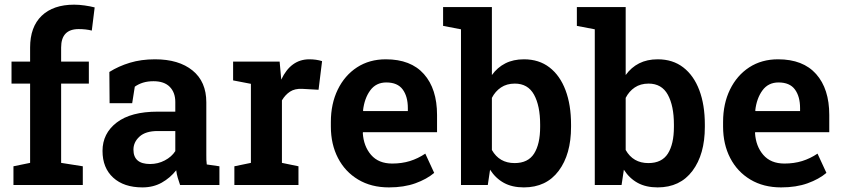

<svg xmlns="http://www.w3.org/2000/svg" viewBox="-20 -792 3606 822"><path d="M37.6 0V-80.1L108.9 -94.7V-434.1H29.3V-528.3H108.9V-588.4Q108.9 -676.8 158.4 -724.4Q208 -772 297.4 -772Q318.4 -772 342.5 -768.6Q366.7 -765.1 385.3 -760.3L373 -661.1Q347.7 -667.5 316.9 -667.5Q241.7 -667.5 241.7 -588.4V-528.3H360.4V-434.1H241.7V-94.7L334.5 -80.1V0Z M589.8 10.3Q510.3 10.3 464.6 -31.5Q418.9 -73.2 418.9 -146Q418.9 -220.7 479.5 -267.3Q540 -314 655.3 -314H730.5V-355.5Q730.5 -396 706.8 -420.2Q683.1 -444.3 637.2 -444.3Q612.3 -444.3 592.5 -438.2Q572.8 -432.1 557.1 -420.9L545.9 -350.1H449.2L448.2 -483.9Q487.8 -508.8 536.1 -523.4Q584.5 -538.1 643.6 -538.1Q745.6 -538.1 804.4 -490.2Q863.3 -442.4 863.3 -354V-128.9Q863.3 -118.2 863.5 -107.9Q863.8 -97.7 865.2 -87.9L919.4 -80.1V0H751Q745.6 -15.1 741 -31Q736.3 -46.9 734.4 -63Q708.5 -30.3 672.4 -10Q636.2 10.3 589.8 10.3ZM622.6 -89.8Q656.2 -89.8 685.5 -105.2Q714.8 -120.6 730.5 -145V-231H654.8Q603.5 -231 577.4 -207.3Q551.3 -183.6 551.3 -151.4Q551.3 -89.8 622.6 -89.8Z M983.4 0V-80.1L1054.2 -94.7V-433.1L978 -447.8V-528.3H1177.2L1183.1 -462.4L1184.1 -451.2Q1225.1 -538.1 1304.2 -538.1Q1334 -538.1 1358.9 -530.3L1343.8 -407.7L1273.9 -411.6Q1242.2 -413.1 1221.7 -399.7Q1201.2 -386.2 1187 -362.3V-94.7L1257.8 -80.1V0Z M1645 10.3Q1569.3 10.3 1513.4 -23.2Q1457.5 -56.6 1427 -115.5Q1396.5 -174.3 1396.5 -250V-270Q1396.5 -347.7 1426 -408.4Q1455.6 -469.2 1508.5 -503.7Q1561.5 -538.1 1631.8 -538.1Q1738.8 -538.1 1794.9 -474.9Q1851.1 -411.6 1851.1 -299.8V-226.1H1534.2L1533.2 -223.1Q1536.6 -166 1568.6 -128.9Q1600.6 -91.8 1659.2 -91.8Q1700.2 -91.8 1734.9 -102.5Q1769.5 -113.3 1800.8 -134.3L1838.9 -51.8Q1807.1 -24.9 1758.3 -7.3Q1709.5 10.3 1645 10.3ZM1535.6 -316.4H1726.1V-329.1Q1726.1 -378.9 1704.1 -408.9Q1682.1 -439 1633.8 -439Q1589.8 -439 1564.9 -404.8Q1540 -370.6 1534.2 -318.8Z M2222.7 10.3Q2172.9 10.3 2137.5 -9Q2102.1 -28.3 2078.1 -65.4L2068.4 0H1953.6V-666.5L1877 -681.2V-761.7H2085.9V-470.7Q2109.4 -503.4 2143.6 -520.8Q2177.7 -538.1 2223.1 -538.1Q2287.6 -538.1 2332.5 -503.4Q2377.4 -468.8 2401.1 -406Q2424.8 -343.3 2424.8 -258.8V-248.5Q2424.8 -131.3 2371.8 -60.5Q2318.8 10.3 2222.7 10.3ZM2183.1 -93.8Q2240.7 -93.8 2266.6 -134.5Q2292.5 -175.3 2292.5 -248.5V-258.8Q2292.5 -338.9 2266.4 -386.5Q2240.2 -434.1 2184.1 -434.1Q2149.4 -434.1 2124.8 -417.5Q2100.1 -400.9 2085.9 -373V-149.9Q2117.7 -93.8 2183.1 -93.8Z M2795.4 10.3Q2745.6 10.3 2710.2 -9Q2674.8 -28.3 2650.9 -65.4L2641.1 0H2526.4V-666.5L2449.7 -681.2V-761.7H2658.7V-470.7Q2682.1 -503.4 2716.3 -520.8Q2750.5 -538.1 2795.9 -538.1Q2860.4 -538.1 2905.3 -503.4Q2950.2 -468.8 2973.9 -406Q2997.6 -343.3 2997.6 -258.8V-248.5Q2997.6 -131.3 2944.6 -60.5Q2891.6 10.3 2795.4 10.3ZM2755.9 -93.8Q2813.5 -93.8 2839.4 -134.5Q2865.2 -175.3 2865.2 -248.5V-258.8Q2865.2 -338.9 2839.1 -386.5Q2813 -434.1 2756.8 -434.1Q2722.2 -434.1 2697.5 -417.5Q2672.9 -400.9 2658.7 -373V-149.9Q2690.4 -93.8 2755.9 -93.8Z M3324.2 10.3Q3248.5 10.3 3192.6 -23.2Q3136.7 -56.6 3106.2 -115.5Q3075.7 -174.3 3075.7 -250V-270Q3075.7 -347.7 3105.2 -408.4Q3134.8 -469.2 3187.7 -503.7Q3240.7 -538.1 3311 -538.1Q3418 -538.1 3474.1 -474.9Q3530.3 -411.6 3530.3 -299.8V-226.1H3213.4L3212.4 -223.1Q3215.8 -166 3247.8 -128.9Q3279.8 -91.8 3338.4 -91.8Q3379.4 -91.8 3414.1 -102.5Q3448.7 -113.3 3480 -134.3L3518.1 -51.8Q3486.3 -24.9 3437.5 -7.3Q3388.7 10.3 3324.2 10.3ZM3214.8 -316.4H3405.3V-329.1Q3405.3 -378.9 3383.3 -408.9Q3361.3 -439 3313 -439Q3269 -439 3244.1 -404.8Q3219.2 -370.6 3213.4 -318.8Z"/></svg>

Font: Roboto Slab SemiBold
Style: Regular
Weight: 600
Designer: Google
Version: Version 2.001; ttfautohint (v1.8.3)